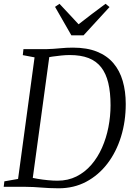

<svg xmlns="http://www.w3.org/2000/svg" viewBox="-25 -1008 721 1036"><path d="M101.5 -743H228.5Q264 -744 299 -747.5Q334 -751 368.5 -751Q444.5 -751 498.5 -729.2Q552.5 -707.5 586.8 -667.2Q621 -627 637.2 -571Q653.5 -515 653.5 -447Q653.5 -353 628 -270.5Q602.5 -188 554.8 -125.5Q507 -63 440.5 -27.5Q374 8 291.5 8Q263.5 8 240.8 6.8Q218 5.5 197.2 4Q176.5 2.5 155.8 1.2Q135 0 110.5 0H-5L-1.5 -29.5L72.5 -42.5L161.5 -698.5L98 -710.5ZM147.5 -16 132 -53Q151.5 -47.5 178.2 -43Q205 -38.5 233 -35.8Q261 -33 285 -33Q342 -33 387.8 -56Q433.5 -79 468 -119Q502.5 -159 525.5 -211Q548.5 -263 560 -321.8Q571.5 -380.5 571.5 -440Q571.5 -509.5 559.2 -560.5Q547 -611.5 520.8 -645Q494.5 -678.5 452.8 -694.8Q411 -711 351.5 -711Q330.5 -711 305.8 -708.5Q281 -706 259 -702.8Q237 -699.5 224 -697L245 -730.5ZM360 -817.5 272 -971 296 -987.5Q321.5 -960 347.2 -932.8Q373 -905.5 399 -877Q433 -904 469.2 -931.2Q505.5 -958.5 544.5 -987.5L566 -970L426 -817.5Z"/></svg>

Font: Merriweather 60pt Light
Style: Italic
Weight: 300
Italic angle: -7.8°
Version: Version 2.101